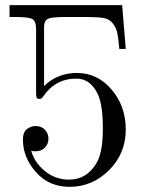

<svg xmlns="http://www.w3.org/2000/svg" viewBox="-20 -703 559 745"><path d="M17 -637V-683H454L468 -513H443Q439 -557 435 -576Q431 -595 418 -612Q405 -629 382.5 -633Q360 -637 317 -637H230Q179 -637 165 -629.5Q151 -622 151 -599V-369Q203 -420 278 -420Q358 -420 413 -355.5Q468 -291 468 -201Q468 -107 403 -42.5Q338 22 250 22Q170 22 119.5 -35Q69 -92 69 -161Q69 -191 85 -202.5Q101 -214 118 -214Q141 -214 154.5 -199.5Q168 -185 168 -165Q168 -145 154.5 -130.5Q141 -116 118 -116Q107 -116 101 -118Q114 -72 154.5 -39Q195 -6 248 -6Q317 -6 355 -71Q379 -113 379 -202V-208Q379 -292 361 -334Q333 -398 276 -398Q195 -398 147 -328Q141 -319 134 -319Q124 -319 122 -324.5Q120 -330 120 -345V-590Q120 -619 107.5 -628Q95 -637 41 -637Z"/></svg>

Font: CMU Serif
Style: Roman
Weight: 500
Version: Version 0.7.0